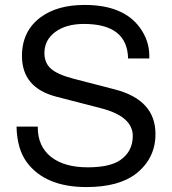

<svg xmlns="http://www.w3.org/2000/svg" viewBox="-20 -747 695 778"><path d="M585 -510H499Q496 -650 320 -650Q248 -650 204 -617.5Q160 -585 160 -532Q160 -492 186.5 -468.5Q213 -445 278 -428L448 -384Q610 -341 610 -204Q610 -105 531 -43Q461 11 330 11Q164 11 89 -89Q49 -143 47 -234H133V-232Q133 -154 186.5 -111.5Q240 -69 336 -69Q424 -69 467 -98Q518 -133 518 -196Q518 -276 387 -309L209 -355Q69 -391 69 -520Q69 -622 146 -678Q213 -727 323 -727Q479 -727 546 -636Q585 -583 585 -521Q585 -518 585 -510Z"/></svg>

Font: Almarai
Style: Regular
Weight: 400
Designer: Boutros International 2019
Foundry: Created by Boutros International 2019
Version: Version 1.10